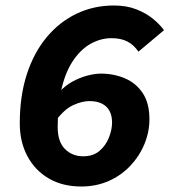

<svg xmlns="http://www.w3.org/2000/svg" viewBox="-20 -667 640 699"><path d="M276 12Q208 12 158 -17Q108 -46 80 -98Q52 -150 52 -218Q52 -317 77.5 -396Q103 -475 149.5 -531Q196 -587 258.5 -617Q321 -647 395 -647Q441 -647 476.5 -633Q512 -619 537 -598.5Q562 -578 577 -557L484 -479Q467 -504 443.5 -516Q420 -528 386 -528Q348 -528 312.5 -509Q277 -490 249 -450.5Q221 -411 205.5 -350Q190 -289 190 -204Q190 -151 216.5 -124.5Q243 -98 283 -98Q319 -98 342 -117.5Q365 -137 376.5 -166Q388 -195 388 -221Q388 -246 378.5 -263.5Q369 -281 350.5 -290Q332 -299 306 -299Q279 -299 247 -284.5Q215 -270 184 -229L197 -333Q217 -355 243 -369.5Q269 -384 297 -391.5Q325 -399 347 -399Q395 -399 435.5 -381.5Q476 -364 500 -327.5Q524 -291 524 -233Q524 -187 506 -143Q488 -99 454.5 -63.5Q421 -28 375.5 -8Q330 12 276 12Z"/></svg>

Font: Source Code Pro ExtraLight ExtraBold
Style: Italic
Weight: 800
Italic angle: -11°
Monospace: yes
Version: Version 1.016;hotconv 1.0.116;makeotfexe 2.5.65601